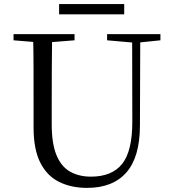

<svg xmlns="http://www.w3.org/2000/svg" viewBox="-20 -893 837 929"><path d="M266 -823.8V-873.3H581V-823.8ZM401.2 16.1Q323.9 16.1 265.4 -13.2Q206.9 -42.4 174.6 -106.7Q142.4 -171.1 142.4 -276.5V-391Q142.4 -475.8 142.3 -560.2Q142.2 -644.6 140 -728H232.2Q231.2 -645.4 230.7 -561.2Q230.2 -477 230.2 -391V-291.5Q230.2 -198.9 253 -143.1Q275.8 -87.3 318.7 -62.8Q361.7 -38.3 420.2 -38.3Q522.2 -38.3 571.4 -100.5Q620.6 -162.6 620.2 -305.7L619.4 -728H658.7L657.1 -285.6Q656.7 -132.5 591.2 -58.2Q525.7 16.1 401.2 16.1ZM45.5 -698V-728H340.7V-698L201.1 -686.9H179.8ZM498.2 -698V-728H756.2V-698L647.1 -686.7H626.2Z"/></svg>

Font: Early Summer Mincho VF
Style: Regular
Weight: 250
Designer: GuiWonder
Version: Version 1.002